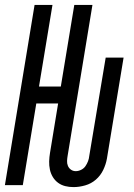

<svg xmlns="http://www.w3.org/2000/svg" viewBox="-25 -755 545 783"><path d="M275 8Q257 8 241 4Q225 0 212 -9.5Q199 -19 190.5 -33Q182 -47 178.5 -63.5Q175 -80 175.5 -97Q176 -114 179 -132L212 -333H123L68 0H-5L116 -735H189L134 -402H223L278 -735H352L251 -121Q249 -110 248.5 -99Q248 -88 252 -78.5Q256 -69 264.5 -63Q273 -57 284 -57Q295 -57 306 -62.5Q317 -68 323.5 -77.5Q330 -87 334 -97.5Q338 -108 339 -119L406 -520H479L411 -108Q407 -85 396 -62Q385 -39 366 -22.5Q347 -6 322.5 1Q298 8 275 8Z"/></svg>

Font: Iosevka Term Curly
Style: Italic
Weight: 400
Italic angle: -9°
Designer: Belleve Invis
Foundry: Belleve Invis
Version: Version 32.3.0